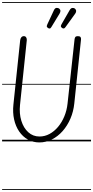

<svg xmlns="http://www.w3.org/2000/svg" viewBox="-25 -1349 888 1832"><path d="M350.5 10Q289.5 10 240.5 -17.8Q191.5 -45.5 157.8 -94.8Q124 -144 109.5 -209.8Q95 -275.5 103 -351.5L167.5 -965Q169.5 -982 178.5 -993Q187.5 -1004 203 -1004Q217.5 -1004 224.8 -992.2Q232 -980.5 230.5 -964.5L166 -348Q157.5 -265.5 178.5 -197Q199.5 -128.5 244.5 -87.5Q289.5 -46.5 352 -46.5Q402.5 -46.5 447.8 -71Q493 -95.5 529 -138.5Q565 -181.5 588.8 -238.5Q612.5 -295.5 619.5 -360.5L686.5 -974.5Q688 -987.5 694 -995.8Q700 -1004 718 -1004Q736 -1004 742.8 -995.8Q749.5 -987.5 748 -972L684 -362.5Q676 -284.5 646.8 -216.8Q617.5 -149 572.5 -98.2Q527.5 -47.5 470.8 -18.8Q414 10 350.5 10ZM350.5 10Q289.5 10 240.5 -17.8Q191.5 -45.5 157.8 -94.8Q124 -144 109.5 -209.8Q95 -275.5 103 -351.5L167.5 -965Q169.5 -982 178.5 -993Q187.5 -1004 203 -1004Q217.5 -1004 224.8 -992.2Q232 -980.5 230.5 -964.5L166 -348Q157.5 -265.5 178.5 -197Q199.5 -128.5 244.5 -87.5Q289.5 -46.5 352 -46.5Q402.5 -46.5 447.8 -71Q493 -95.5 529 -138.5Q565 -181.5 588.8 -238.5Q612.5 -295.5 619.5 -360.5L686.5 -974.5Q688 -987.5 694 -995.8Q700 -1004 718 -1004Q736 -1004 742.8 -995.8Q749.5 -987.5 748 -972L684 -362.5Q676 -284.5 646.8 -216.8Q617.5 -149 572.5 -98.2Q527.5 -47.5 470.8 -18.8Q414 10 350.5 10ZM569 -1081Q561 -1086.5 557 -1093.8Q553 -1101 561.5 -1116.5L638.5 -1250.5Q651 -1272.5 666.2 -1273.2Q681.5 -1274 690.5 -1266.5Q702 -1255.5 701.5 -1242.8Q701 -1230 692.5 -1218.5L600 -1090.5Q591.5 -1078 583.8 -1077.5Q576 -1077 569 -1081ZM434.5 -1081Q426 -1086.5 422.5 -1093.2Q419 -1100 426.5 -1116.5L489 -1250.5Q499.5 -1273.5 515.8 -1273.8Q532 -1274 541 -1266Q552.5 -1255.5 551.5 -1243.2Q550.5 -1231 543 -1218.5L465 -1090.5Q457 -1077 449 -1077Q441 -1077 434.5 -1081ZM-5 455H843.5V463H-5ZM-5 -16H843.5V0H-5ZM-5 -549H843.5V-541H-5ZM-5 -1329H843.5V-1321H-5Z"/></svg>

Font: Edu SA Dotted Guide
Style: Regular
Weight: 400
Designer: Tina and Corey Anderson, Eben Sorkin, Mirko Velimirovic
Foundry: Google for Education
Version: Version 2.000